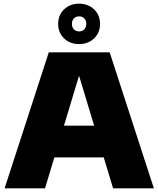

<svg xmlns="http://www.w3.org/2000/svg" viewBox="-20 -1025 862 1045"><path d="M5 0 245.5 -740H577L817.5 0H595.5L400.5 -645H420L225 0ZM218.5 -168.5 268.5 -341H553L602.5 -168.5ZM410.5 -785Q361 -785 328.8 -816Q296.5 -847 296.5 -895Q296.5 -943 328.8 -974Q361 -1005 410.5 -1005Q460 -1005 492.2 -974Q524.5 -943 524.5 -895Q524.5 -847 492.2 -816Q460 -785 410.5 -785ZM410.5 -854Q428 -854 438.8 -865.2Q449.5 -876.5 449.5 -895Q449.5 -914 438.8 -925Q428 -936 411 -936Q393.5 -936 382.5 -925Q371.5 -914 371.5 -895Q371.5 -876.5 382.5 -865.2Q393.5 -854 410.5 -854Z"/></svg>

Font: Encode Sans SC SemiExpanded Black
Style: Regular
Weight: 900
Width: 6
Designer: Multiple Designers
Foundry: Impallari Type
Version: Version 3.002